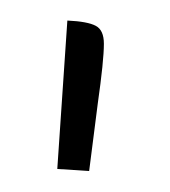

<svg xmlns="http://www.w3.org/2000/svg" viewBox="-20 -781 164 185"><path d="M35.2 -618.2 44.9 -761.2Q64.5 -760.3 72.3 -756.1Q80.1 -752 80.1 -738.8Q80.1 -722.7 74.2 -681.2L65.9 -616.2Z"/></svg>

Font: FoglihtenNo07calt
Style: Regular
Weight: 500
Designer: gluk (gluksza@wp.pl)
Foundry: gluk (gluksza@wp.pl)
Version: Version 0.844